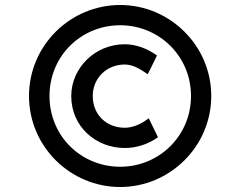

<svg xmlns="http://www.w3.org/2000/svg" viewBox="-20 -734 961 768"><path d="M461 14C659 14 825 -148 825 -350C825 -552 659 -714 461 -714C261 -714 96 -552 96 -350C96 -148 261 14 461 14ZM461 -67C304 -67 178 -190 178 -350C178 -510 304 -633 461 -633C616 -633 744 -510 744 -350C744 -190 616 -67 461 -67ZM479 -142C524 -142 571 -156 612 -185L575 -261C544 -237 511 -223 479 -223C408 -223 351 -273 351 -350C351 -420 405 -476 479 -476C510 -476 540 -459 571 -437L608 -512C569 -540 524 -557 479 -557C359 -557 265 -461 265 -350C265 -226 365 -142 479 -142Z"/></svg>

Font: Lexend Peta
Style: Regular
Weight: 400
Designer: Bonnie Shaver-Troup, Thomas Jockin
Foundry: Lexend
Version: Version 1.007